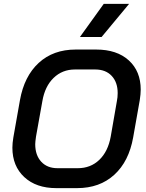

<svg xmlns="http://www.w3.org/2000/svg" viewBox="-20 -964 755 992"><path d="M44 -201Q44 -224 49 -254L83 -446Q105 -570 180 -639Q255 -708 371 -708H477Q584 -708 645.5 -652Q707 -596 707 -501Q707 -478 702 -446L668 -254Q646 -130 570.5 -61Q495 8 378 8H271Q167 8 105.5 -49Q44 -106 44 -201ZM382 -95Q448 -95 493 -138Q538 -181 552 -258L584 -442Q588 -461 588 -483Q588 -539 557 -572Q526 -605 472 -605H367Q302 -605 257 -561.5Q212 -518 199 -442L166 -258Q162 -230 162 -219Q162 -162 193 -128.5Q224 -95 277 -95ZM516 -944H647L505 -773H393Z"/></svg>

Font: Bai Jamjuree SemiBold
Style: Italic
Weight: 600
Italic angle: -10°
Version: Version 1.000; ttfautohint (v1.6)